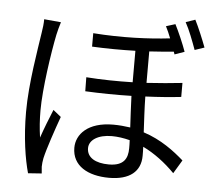

<svg xmlns="http://www.w3.org/2000/svg" viewBox="-58 -882 1115 997"><g transform="rotate(5 500.0 -383.0)"><path d="M423 -105C423 -148 470 -178 541 -178C572 -178 604 -173 635 -165C636 -148 636 -134 636 -123C636 -70 616 -30 538 -30C468 -30 423 -56 423 -105ZM920 -818 871 -801C892 -764 914 -705 930 -661L980 -678C965 -718 939 -781 920 -818ZM226 -744 138 -752C138 -730 135 -704 131 -681C119 -598 86 -412 86 -265C86 -129 104 -20 124 52L195 47C194 36 193 21 192 12C192 0 194 -19 197 -33C208 -82 243 -185 268 -254L227 -287C210 -246 185 -183 170 -138C163 -187 160 -230 160 -279C160 -391 189 -584 208 -677C212 -695 220 -727 226 -744ZM819 -786 771 -771C780 -754 789 -733 798 -710C688 -697 547 -691 398 -702V-632C477 -628 553 -628 624 -630V-466C546 -464 464 -465 382 -471L383 -398C463 -394 546 -393 624 -395C626 -342 629 -282 632 -231C604 -235 574 -238 543 -238C411 -238 352 -171 352 -101C352 -7 434 39 545 39C652 39 709 -8 709 -90C709 -104 709 -120 708 -137C768 -108 825 -65 875 -14L917 -84C867 -128 797 -182 704 -212C701 -270 697 -335 696 -398C766 -401 829 -406 882 -412V-485C826 -479 763 -473 696 -469V-633C743 -636 785 -639 823 -643C825 -638 827 -633 828 -629L879 -647C865 -687 838 -749 819 -786Z"/></g></svg>

Font: Source Han Sans TC
Style: Regular
Weight: 400
Designer: Ryoko NISHIZUKA 西塚涼子 (kana, bopomofo & ideographs); Paul D. Hunt (Latin, Greek & Cyrillic); Sandoll Communications 산돌커뮤니
Foundry: Adobe
Version: Version 2.002;hotconv 1.0.116;makeotfexe 2.5.65601